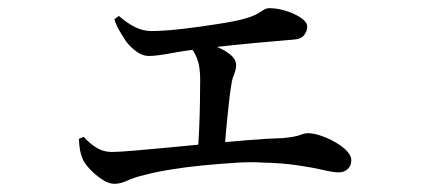

<svg xmlns="http://www.w3.org/2000/svg" viewBox="-20 -487 1040 470"><path d="M260 -37Q246 -37 229.5 -48Q213 -59 199.5 -73.5Q186 -88 182 -99Q178 -108 176 -119Q174 -130 173 -147L185 -152Q199 -136 216 -125.5Q233 -115 254 -115Q269 -115 305 -118Q341 -121 388.5 -125.5Q436 -130 487.5 -135Q539 -140 587.5 -144Q636 -148 673 -149Q703 -152 714.5 -156.5Q726 -161 734 -161Q747 -161 765 -155Q783 -149 800.5 -139Q818 -129 829 -117.5Q840 -106 840 -95Q840 -82 831.5 -73.5Q823 -65 809 -65Q796 -65 770.5 -71Q745 -77 707.5 -82.5Q670 -88 623 -89Q594 -91 555.5 -88.5Q517 -86 476 -82Q435 -78 398 -72Q361 -66 335 -59Q309 -53 292 -45Q275 -37 260 -37ZM464 -112Q466 -138 467.5 -171.5Q469 -205 469.5 -238Q470 -271 470 -292Q470 -324 462.5 -343.5Q455 -363 439 -380L449 -392Q466 -389 485 -382.5Q504 -376 520.5 -368Q537 -360 547.5 -350Q558 -340 558 -328Q558 -317 553 -305Q548 -293 546 -278Q543 -260 540 -232Q537 -204 534 -173.5Q531 -143 530 -114ZM344 -350Q329 -350 314.5 -360.5Q300 -371 289 -385Q281 -397 272.5 -411.5Q264 -426 260 -440L271 -448Q289 -432 309 -421.5Q329 -411 351 -411Q379 -411 424 -416Q469 -421 518 -429Q557 -435 579.5 -441.5Q602 -448 612 -454.5Q622 -461 627.5 -464Q633 -467 640 -467Q658 -467 679.5 -460.5Q701 -454 716.5 -443.5Q732 -433 732 -422Q732 -411 724.5 -401Q717 -391 698 -390Q686 -389 663.5 -387Q641 -385 612 -382.5Q583 -380 550 -376.5Q517 -373 483 -369Q432 -363 397.5 -356.5Q363 -350 344 -350Z"/></svg>

Font: Noto Serif JP ExtraLight Medium
Style: Regular
Weight: 500
Version: Version 2.003-H1;hotconv 1.1.1;makeotfexe 2.6.0